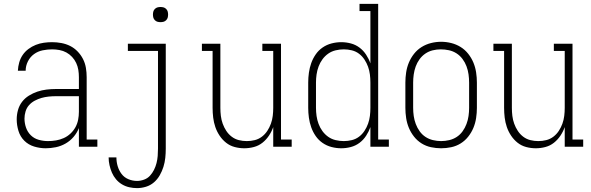

<svg xmlns="http://www.w3.org/2000/svg" viewBox="-20 -755 3040 988"><path d="M215 8Q185 8 155.5 -1Q126 -10 105 -31Q84 -52 75 -81.5Q66 -111 66 -141Q66 -165 72.5 -188.5Q79 -212 93.5 -231Q108 -250 129 -263Q150 -276 172.5 -283.5Q195 -291 219 -294Q243 -297 268 -297H386V-358Q386 -377 383 -395.5Q380 -414 372 -431Q364 -448 351 -462Q338 -476 321.5 -485Q305 -494 286 -497.5Q267 -501 248 -501Q224 -501 199.5 -496Q175 -491 155 -476.5Q135 -462 123.5 -439Q112 -416 112 -391H72Q73 -413 79 -434Q85 -455 97 -472.5Q109 -490 126.5 -503Q144 -516 164 -524Q184 -532 205.5 -535Q227 -538 248 -538Q272 -538 296 -533.5Q320 -529 341 -518.5Q362 -508 379 -490.5Q396 -473 407 -451.5Q418 -430 422 -406Q426 -382 426 -358V-37H481V0H386V-96Q376 -71 358.5 -50.5Q341 -30 317.5 -16.5Q294 -3 267.5 2.5Q241 8 215 8ZM227 -29Q248 -29 268.5 -32.5Q289 -36 308 -44.5Q327 -53 342.5 -67.5Q358 -82 368 -100Q378 -118 382 -138.5Q386 -159 386 -180V-260H268Q249 -260 230 -258Q211 -256 193.5 -251Q176 -246 159 -237Q142 -228 129.5 -214Q117 -200 111.5 -181.5Q106 -163 106 -145Q106 -121 114 -98Q122 -75 139 -58.5Q156 -42 179.5 -35.5Q203 -29 227 -29Z M685 213Q665 213 645 208.5Q625 204 607.5 193.5Q590 183 577 167.5Q564 152 556 133.5Q548 115 543.5 95Q539 75 539 55H579Q579 78 585.5 100Q592 122 605.5 140Q619 158 640.5 167Q662 176 685 176Q703 176 721 169.5Q739 163 751.5 149.5Q764 136 772.5 119Q781 102 785.5 84Q790 66 791.5 47.5Q793 29 793 10V-493H638V-530H833V10Q833 34 830.5 57.5Q828 81 821 103.5Q814 126 802 147Q790 168 772 183.5Q754 199 731 206Q708 213 685 213ZM806 -641Q798 -641 790.5 -643Q783 -645 777 -651Q771 -657 769 -664.5Q767 -672 767 -680Q767 -688 769 -695.5Q771 -703 777 -709Q783 -715 790.5 -717Q798 -719 806 -719Q814 -719 821.5 -717Q829 -715 835 -709Q841 -703 843 -695.5Q845 -688 845 -680Q845 -672 843 -664.5Q841 -657 835 -651Q829 -645 821.5 -643Q814 -641 806 -641Z M1237 8Q1212 8 1187.5 1.5Q1163 -5 1143.5 -20.5Q1124 -36 1110 -57Q1096 -78 1088 -101.5Q1080 -125 1077 -150Q1074 -175 1074 -200V-493H1019V-530H1114V-200Q1114 -179 1116.5 -158.5Q1119 -138 1126 -118.5Q1133 -99 1144.5 -81.5Q1156 -64 1172.5 -51.5Q1189 -39 1209 -34Q1229 -29 1250 -29Q1271 -29 1291 -34Q1311 -39 1327.5 -51.5Q1344 -64 1355.5 -81.5Q1367 -99 1374 -118.5Q1381 -138 1383.5 -158.5Q1386 -179 1386 -200V-493H1330V-530H1426V-37H1481V0H1386V-101Q1378 -78 1364 -57Q1350 -36 1330.5 -20.5Q1311 -5 1286.5 1.5Q1262 8 1237 8Z M1736 8Q1711 8 1686 1.5Q1661 -5 1640 -19.5Q1619 -34 1604.5 -55Q1590 -76 1581.5 -100Q1573 -124 1569.5 -149.5Q1566 -175 1566 -200V-330Q1566 -355 1569.5 -380.5Q1573 -406 1581.5 -430Q1590 -454 1604.5 -475Q1619 -496 1640 -510.5Q1661 -525 1686 -531.5Q1711 -538 1736 -538Q1761 -538 1785.5 -531.5Q1810 -525 1830 -510Q1850 -495 1864 -473.5Q1878 -452 1886 -429V-698H1830V-735H1926V-37H1981V0H1886V-101Q1878 -78 1864 -56.5Q1850 -35 1830 -20Q1810 -5 1785.5 1.5Q1761 8 1736 8ZM1749 -29Q1770 -29 1790.5 -34Q1811 -39 1827.5 -51.5Q1844 -64 1855.5 -81.5Q1867 -99 1874 -118.5Q1881 -138 1883.5 -158.5Q1886 -179 1886 -200V-330Q1886 -351 1883.5 -371.5Q1881 -392 1874 -411.5Q1867 -431 1855.5 -448.5Q1844 -466 1827.5 -478.5Q1811 -491 1790.5 -496Q1770 -501 1749 -501Q1728 -501 1707 -496Q1686 -491 1669 -479Q1652 -467 1639.5 -450Q1627 -433 1619.5 -413Q1612 -393 1609 -372Q1606 -351 1606 -330V-200Q1606 -179 1609 -158Q1612 -137 1619.5 -117Q1627 -97 1639.5 -80Q1652 -63 1669 -51Q1686 -39 1707 -34Q1728 -29 1749 -29Z M2250 8Q2224 8 2198 2.5Q2172 -3 2149.5 -17Q2127 -31 2110.5 -52Q2094 -73 2084 -97Q2074 -121 2070 -147.5Q2066 -174 2066 -200V-330Q2066 -356 2070 -382.5Q2074 -409 2084 -433Q2094 -457 2110.5 -478Q2127 -499 2149.5 -513Q2172 -527 2198 -533.5Q2224 -540 2250 -540Q2276 -540 2302 -533.5Q2328 -527 2350.5 -513Q2373 -499 2389.5 -478Q2406 -457 2416 -433Q2426 -409 2430 -382.5Q2434 -356 2434 -330V-200Q2434 -174 2430 -147.5Q2426 -121 2416 -97Q2406 -73 2389.5 -52Q2373 -31 2350.5 -17Q2328 -3 2302 2.5Q2276 8 2250 8ZM2250 -29Q2271 -29 2292 -34Q2313 -39 2330.5 -50.5Q2348 -62 2360.5 -79.5Q2373 -97 2380.5 -117Q2388 -137 2391 -158Q2394 -179 2394 -200V-330Q2394 -351 2391 -372.5Q2388 -394 2380.5 -414Q2373 -434 2360 -451.5Q2347 -469 2329 -480.5Q2311 -492 2290 -496.5Q2269 -501 2248 -501Q2227 -501 2206.5 -496Q2186 -491 2168.5 -479Q2151 -467 2138.5 -449.5Q2126 -432 2119 -412.5Q2112 -393 2109 -372Q2106 -351 2106 -330V-200Q2106 -179 2109 -158Q2112 -137 2119.5 -117Q2127 -97 2139.5 -79.5Q2152 -62 2169.5 -50.5Q2187 -39 2208 -34Q2229 -29 2250 -29Z M2737 8Q2712 8 2687.5 1.5Q2663 -5 2643.5 -20.5Q2624 -36 2610 -57Q2596 -78 2588 -101.5Q2580 -125 2577 -150Q2574 -175 2574 -200V-493H2519V-530H2614V-200Q2614 -179 2616.5 -158.5Q2619 -138 2626 -118.5Q2633 -99 2644.5 -81.5Q2656 -64 2672.5 -51.5Q2689 -39 2709 -34Q2729 -29 2750 -29Q2771 -29 2791 -34Q2811 -39 2827.5 -51.5Q2844 -64 2855.5 -81.5Q2867 -99 2874 -118.5Q2881 -138 2883.5 -158.5Q2886 -179 2886 -200V-493H2830V-530H2926V-37H2981V0H2886V-101Q2878 -78 2864 -57Q2850 -36 2830.5 -20.5Q2811 -5 2786.5 1.5Q2762 8 2737 8Z"/></svg>

Font: Iosevka Slab Extralight
Style: Regular
Weight: 200
Monospace: yes
Designer: Belleve Invis
Foundry: Belleve Invis
Version: Version 11.1.1; ttfautohint (v1.8.3)